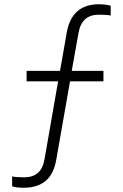

<svg xmlns="http://www.w3.org/2000/svg" viewBox="-20 -694 577 902"><path d="M92 188Q77 188 61.5 186.5Q46 185 37 181V135Q45 137 63.5 138Q82 139 94 139Q133 139 157 119Q181 99 189 55L253 -312H105V-361H262L294 -543Q318 -674 445 -674Q460 -674 475.5 -672Q491 -670 500 -667V-621Q492 -623 474 -624Q456 -625 444 -625Q364 -625 349 -540L317 -361H466V-312H309L244 58Q232 125 193.5 156.5Q155 188 92 188Z"/></svg>

Font: Celebes Light
Style: Regular
Weight: 300
Designer: Anugrah Pasau
Foundry: Lafontype
Version: Version 1.000; ttfautohint (v1.8.4)